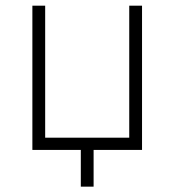

<svg xmlns="http://www.w3.org/2000/svg" viewBox="-20 -538 626 689"><path d="M270 131.8V0H96.2V-517.6H142.1V-43.9H443.8V-517.6H489.7V0H315.9V131.8Z"/></svg>

Font: Cascadia Mono NF ExtraLight
Style: Regular
Weight: 200
Monospace: yes
Designer: Aaron Bell
Foundry: Saja Typeworks
Version: Version 2404.023; ttfautohint (v1.8.4)